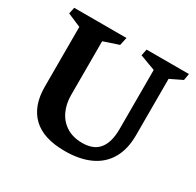

<svg xmlns="http://www.w3.org/2000/svg" viewBox="-150 -846 1057 1033"><g transform="rotate(30 378.5 -329.5)"><path d="M429.2 -67.4Q459.5 -67.4 484.4 -75.7Q509.3 -84 525.9 -101.1Q566.9 -142.1 566.9 -232.9V-600.1L470.7 -635.7L479 -675.8H742.2L734.9 -634.8L660.2 -598.6V-248Q660.2 -162.1 626.2 -102.8Q592.3 -43.5 527.1 -13.2Q461.9 17.1 369.1 17.1Q236.8 17.1 170.7 -46.4Q104.5 -109.9 104.5 -229V-600.6L21 -636.2L29.3 -675.8H354L343.3 -626.5L249.5 -595.2V-261.7Q249.5 -205.1 270.8 -161.1Q292 -117.2 332.5 -92.3Q373 -67.4 429.2 -67.4Z"/></g></svg>

Font: Vesper Libre
Style: Bold
Weight: 700
Designer: Robert Keller & Kimya Gandhi
Foundry: Mota Italic
Version: Version 1.058